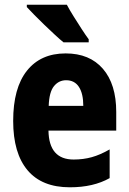

<svg xmlns="http://www.w3.org/2000/svg" viewBox="-20 -786 547 816"><path d="M259 -559Q361 -559 417.5 -493.5Q474 -428 474 -310V-231H186Q188 -108 293 -108Q334 -108 370 -118Q406 -128 446 -151V-29Q377 10 277 10Q158 10 97 -62.5Q36 -135 36 -272Q36 -412 94.5 -485.5Q153 -559 259 -559ZM261 -445Q230 -445 209.5 -420Q189 -395 187 -336H334Q334 -388 315.5 -416.5Q297 -445 261 -445ZM264 -766Q275 -745 292.5 -717Q310 -689 327.5 -662Q345 -635 357 -619V-606H250Q235 -618 213.5 -638Q192 -658 169 -680Q146 -702 126 -722.5Q106 -743 94 -756V-766Z"/></svg>

Font: Noto Sans Tamil Condensed ExtraBold
Style: Regular
Weight: 800
Width: 3
Designer: Jelle Bosma - Monotype Design Team
Foundry: Monotype Imaging Inc.
Version: Version 2.004; ttfautohint (v1.8.4.7-5d5b)